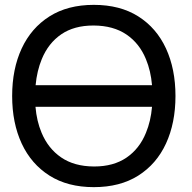

<svg xmlns="http://www.w3.org/2000/svg" viewBox="-20 -755 792 790"><path d="M366 15Q258.5 15 183.5 -32.5Q108.5 -80 69.2 -164.5Q30 -249 30 -360Q30 -471 69.2 -555.5Q108.5 -640 183.5 -687.5Q258.5 -735 366 -735Q474 -735 549 -687.5Q624 -640 663 -555.5Q702 -471 702 -360Q702 -249 663 -164.5Q624 -80 549 -32.5Q474 15 366 15ZM605.5 -404.5Q600.5 -463.5 580.5 -511.5Q554 -576.5 500.2 -613Q446.5 -649.5 366 -650Q365 -650 364 -650Q285 -650 232 -613.8Q179 -577.5 152 -512Q132 -463.5 126.5 -404.5ZM366 -70Q367 -70 368 -70Q447 -70 500.5 -106.5Q554 -143 580.5 -208.5Q600.5 -256.5 605.5 -315.5H126Q131 -256.5 151 -209Q178 -144 231.8 -107.2Q285.5 -70.5 366 -70Z"/></svg>

Font: Cns Manrope Med
Style: Regular
Weight: 500
Designer: Mikhail Sharanda
Foundry: Mikhail Sharanda
Version: Version 4.504